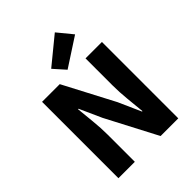

<svg xmlns="http://www.w3.org/2000/svg" viewBox="-247 -1026 1159 1159"><g transform="rotate(-45 332.5 -447.0)"><path d="M77 0V-652H228L398 -328L462 -184H466Q461 -236 454.5 -300Q448 -364 448 -422V-652H588V0H437L267 -325L203 -467H199Q204 -413 210.5 -351Q217 -289 217 -231V0ZM323 -680 257 -754 428 -894 506 -799Z"/></g></svg>

Font: Giro Regular
Style: Bold
Weight: 700
Designer: Paul D. Hunt
Foundry: Adobe Systems Incorporated
Version: Version 1.000;PS 1.0;hotconv 1.0.88;makeotf.lib2.5.647800